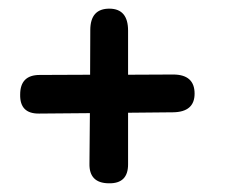

<svg xmlns="http://www.w3.org/2000/svg" viewBox="-20 -530 520 437"><path d="M229.5 -510.3Q271.5 -509.8 271.5 -460.4V-359.9L374 -360.4Q422.9 -360.4 422.9 -316.9Q422.9 -274.9 373.5 -274.4Q322.3 -273.9 271.5 -273.4V-155.8Q271.5 -111.8 227.5 -112.8Q182.6 -113.3 183.6 -157.7Q184.1 -214.8 184.6 -272.5Q127 -272 68.8 -271.5Q24.9 -271 25.9 -314.9Q25.9 -359.4 70.3 -359.4L185.1 -359.9Q185.5 -410.6 185.5 -461.4Q185.5 -510.7 229.5 -510.3Z"/></svg>

Font: Comic Relief
Style: Regular
Weight: 400
Designer: Jeff Davis
Foundry: Loudifier
Version: Version 1.0